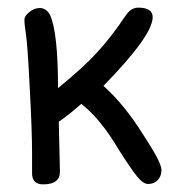

<svg xmlns="http://www.w3.org/2000/svg" viewBox="-20 -483 490 503"><path d="M93 0Q137 0 137 -33L134 -164Q164 -185 193 -211Q225 -185 246 -157Q266 -133 291 -91Q322 -42 338.5 -21.5Q355 -1 368 -1Q383 -1 393 -11Q403 -21 403 -38Q403 -58 354 -132Q305 -210 251 -258Q380 -390 380 -438Q380 -463 342 -463Q323 -463 309 -442Q271 -385 232 -343Q200 -308 132 -252Q132 -398 111 -444Q101 -462 84 -462Q70 -462 57 -451.5Q44 -441 44 -432Q44 -418 48 -393Q52 -369 58 -251Q64 -139 64 -84V-31Q63 0 93 0Z"/></svg>

Font: Patrick Hand SC
Style: Regular
Weight: 400
Designer: Patrick Wagesreiter
Foundry: Patrick Wagesreiter
Version: Version 2.001; ttfautohint (v1.8.2)